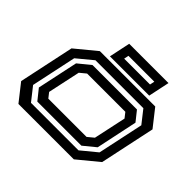

<svg xmlns="http://www.w3.org/2000/svg" viewBox="-158 -890 1092 1092"><g transform="rotate(45 388.0 -344.0)"><path d="M108 0 27 -103 98 -437 223 -540H668.5L749.5 -437L678.5 -103L553.5 0ZM154 -55H536L629 -131.5L688 -408.5L627.5 -485.5H242L148.5 -408L90.5 -135.5ZM174.5 -85.5 124 -148.5 176.5 -395 249.5 -454.5H607L654 -395.5L601 -144.5L529 -85.5ZM207 -141.5H514.5L551.5 -172L593.5 -368L569.5 -398.5H262L225 -368L183 -172ZM284.5 -559.5 311.5 -687.5H627.5L600.5 -559.5ZM351 -607.5H559L565 -636H357Z"/></g></svg>

Font: Tourney Expanded SemiBold
Style: Italic
Weight: 600
Width: 7
Italic angle: -12°
Designer: Tyler Finck
Foundry: Etcetera Type Co
Version: Version 1.010; ttfautohint (v1.8.3)